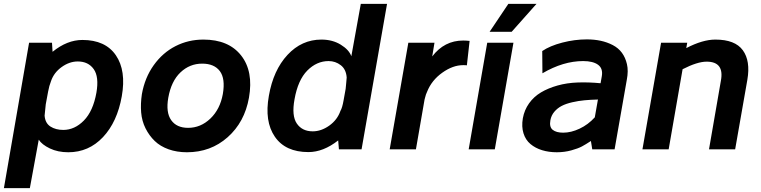

<svg xmlns="http://www.w3.org/2000/svg" viewBox="-23 -770 3926 990"><path d="M401.9 -564Q520.5 -564 574.5 -484.9Q628.4 -405.8 605 -273.9Q581.5 -141.1 508.1 -63Q434.6 15.1 329.1 15.1Q275.4 15.1 234.1 -4.6Q192.9 -24.4 176.8 -49.8L130.9 200.2H-2.9L127 -549.8H245.1L248 -502.9Q323.2 -564 401.9 -564ZM474.1 -292Q488.3 -374 460.2 -413.6Q432.1 -453.1 377.9 -453.1Q335 -453.1 294.9 -424.3Q254.9 -395.5 240.2 -352.1Q230.5 -327.6 225.1 -297.9L212.9 -231.9Q211.9 -226.1 207 -173.8Q210 -134.8 237.3 -117.4Q264.6 -100.1 303.2 -100.1Q361.8 -100.1 409.4 -148.4Q457 -196.8 474.1 -292Z M1025.9 -565.9Q1155.8 -565.9 1220.2 -484.1Q1284.7 -402.3 1260.7 -266.1Q1238.3 -140.1 1150.9 -62.5Q1063.5 15.1 940.9 15.1Q889.2 15.1 846.2 -0.2Q803.2 -15.6 774.7 -43.2Q746.1 -70.8 727.3 -108.4Q708.5 -146 704.8 -190.4Q701.2 -234.9 708.5 -284.2Q723.6 -369.6 769.8 -434.1Q815.9 -498.5 882.1 -532.2Q948.2 -565.9 1025.9 -565.9ZM1019.5 -441.9Q955.1 -441.9 907.5 -396.7Q859.9 -351.6 844.7 -266.1Q831.5 -190.4 859.6 -150.6Q887.7 -110.8 946.8 -110.8Q1011.7 -110.8 1061.8 -158.7Q1111.8 -206.5 1126 -285.2Q1139.6 -364.7 1110.6 -403.3Q1081.5 -441.9 1019.5 -441.9Z M1837.4 -750H1972.7L1841.3 0H1724.6L1720.7 -45.9Q1644 14.2 1567.4 14.2Q1448.7 14.2 1394.3 -64.9Q1339.8 -144 1363.3 -275.9Q1386.2 -408.2 1459.5 -487.1Q1532.7 -565.9 1634.3 -565.9Q1691.4 -565.9 1734.1 -539.6Q1776.9 -513.2 1788.6 -480ZM1759.3 -312Q1760.3 -320.8 1762.2 -342.3Q1764.2 -363.8 1764.6 -370.1Q1761.7 -412.6 1734.1 -433.8Q1706.5 -455.1 1671.4 -455.1Q1609.9 -455.1 1561.5 -406.2Q1513.2 -357.4 1495.6 -257.8Q1480 -172.9 1507.6 -132.8Q1535.2 -92.8 1589.4 -92.8Q1633.3 -92.8 1674.8 -122.3Q1716.3 -151.9 1732.4 -198.2Q1741.7 -213.4 1748.5 -252Z M2365.2 -561Q2378.9 -561 2398.4 -559.1L2384.3 -433.1Q2380.4 -434.1 2365.2 -434.1Q2312 -434.1 2257.3 -395Q2202.6 -356 2179.2 -296.9Q2176.3 -291.5 2173.3 -282.7Q2170.4 -273.9 2168.5 -265.6L2166.5 -257.8V-258.8L2121.6 0H1986.3L2082.5 -549.8H2217.3L2205.6 -479Q2268.1 -561 2365.2 -561Z M2743.2 -750 2615.2 -606H2501.5L2598.1 -750ZM2624.5 -549.8 2528.3 0H2393.6L2489.3 -549.8Z M3002.9 -566.9Q3041 -566.9 3074.2 -559.8Q3107.4 -552.7 3136.5 -537.6Q3165.5 -522.5 3183.6 -498Q3201.7 -473.6 3209.7 -439.2Q3217.8 -404.8 3209 -358.9L3146 0H3030.8L3023.9 -43Q2997.1 -25.4 2977.5 -14.9Q2958 -4.4 2922.6 5.4Q2887.2 15.1 2848.1 15.1Q2806.6 15.1 2772 4.4Q2737.3 -6.3 2712.2 -27.3Q2687 -48.3 2676.3 -82.5Q2665.5 -116.7 2672.9 -160.2Q2680.7 -203.1 2705.1 -237.3Q2729.5 -271.5 2766.4 -293.5Q2803.2 -315.4 2851.8 -329.1Q2900.4 -342.8 2956.1 -344.7Q3011.7 -346.7 3073.7 -340.8L3080.1 -377Q3086.9 -417 3060.8 -436Q3034.7 -455.1 2983.9 -455.1Q2881.3 -455.1 2773.9 -392.1L2772.9 -506.8Q2812.5 -533.7 2876.2 -550.3Q2939.9 -566.9 3002.9 -566.9ZM2814.9 -149.9Q2808.6 -115.2 2826.9 -100.6Q2845.2 -85.9 2880.9 -85.9Q2921.9 -85.9 2965.8 -106.7Q3009.8 -127.4 3043.9 -165L3060.1 -256.8Q3021.5 -255.9 2990.5 -252.9Q2959.5 -250 2927.5 -242.7Q2895.5 -235.4 2873.3 -223.9Q2851.1 -212.4 2835.2 -193.6Q2819.3 -174.8 2814.9 -149.9Z M3665.5 -565.9Q3767.1 -565.9 3807.1 -511Q3847.2 -456.1 3830.6 -358.9L3767.6 0H3632.8L3693.8 -352.1Q3713.4 -452.1 3620.6 -452.1Q3572.8 -452.1 3496.6 -413.1L3424.8 0H3289.6L3385.7 -549.8H3520.5L3515.6 -522Q3600.1 -565.9 3665.5 -565.9Z"/></svg>

Font: Stilu SemiBold
Style: Italic
Weight: 600
Italic angle: -10°
Designer: Genilson Lima Santos
Foundry: Genilson Lima Santos
Version: Version 1.200;PS 001.200;hotconv 1.0.88;makeotf.lib2.5.64775